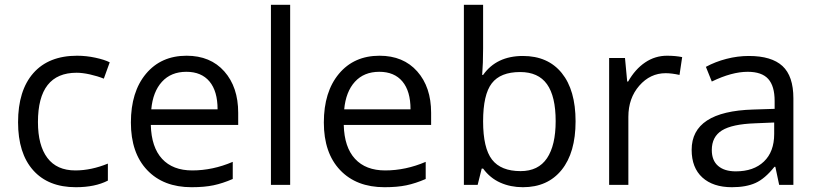

<svg xmlns="http://www.w3.org/2000/svg" viewBox="-20 -780 3448 810"><path d="M299.8 9.8Q183.6 9.8 119.9 -61.8Q56.2 -133.3 56.2 -264.2Q56.2 -398.4 120.8 -471.7Q185.5 -544.9 305.2 -544.9Q343.8 -544.9 382.3 -536.6Q420.9 -528.3 442.9 -517.1L418 -448.2Q391.1 -459 359.4 -466.1Q327.6 -473.1 303.2 -473.1Q140.1 -473.1 140.1 -265.1Q140.1 -166.5 179.9 -113.8Q219.7 -61 297.9 -61Q364.7 -61 435.1 -89.8V-18.1Q381.3 9.8 299.8 9.8Z M788.1 9.8Q669.4 9.8 600.8 -62.5Q532.2 -134.8 532.2 -263.2Q532.2 -392.6 595.9 -468.8Q659.7 -544.9 767.1 -544.9Q867.7 -544.9 926.3 -478.8Q984.9 -412.6 984.9 -304.2V-252.9H616.2Q618.7 -158.7 663.8 -109.9Q709 -61 791 -61Q877.4 -61 961.9 -97.2V-24.9Q918.9 -6.3 880.6 1.7Q842.3 9.8 788.1 9.8ZM766.1 -477.1Q701.7 -477.1 663.3 -435.1Q625 -393.1 618.2 -318.8H897.9Q897.9 -395.5 863.8 -436.3Q829.6 -477.1 766.1 -477.1Z M1204.1 0H1123V-759.8H1204.1Z M1602.1 9.8Q1483.4 9.8 1414.8 -62.5Q1346.2 -134.8 1346.2 -263.2Q1346.2 -392.6 1409.9 -468.8Q1473.6 -544.9 1581.1 -544.9Q1681.6 -544.9 1740.2 -478.8Q1798.8 -412.6 1798.8 -304.2V-252.9H1430.2Q1432.6 -158.7 1477.8 -109.9Q1522.9 -61 1605 -61Q1691.4 -61 1775.9 -97.2V-24.9Q1732.9 -6.3 1694.6 1.7Q1656.2 9.8 1602.1 9.8ZM1580.1 -477.1Q1515.6 -477.1 1477.3 -435.1Q1439 -393.1 1432.1 -318.8H1711.9Q1711.9 -395.5 1677.7 -436.3Q1643.6 -477.1 1580.1 -477.1Z M2186 -543.9Q2291.5 -543.9 2349.9 -471.9Q2408.2 -399.9 2408.2 -268.1Q2408.2 -136.2 2349.4 -63.2Q2290.5 9.8 2186 9.8Q2133.8 9.8 2090.6 -9.5Q2047.4 -28.8 2018.1 -68.8H2012.2L1995.1 0H1937V-759.8H2018.1V-575.2Q2018.1 -513.2 2014.2 -463.9H2018.1Q2074.7 -543.9 2186 -543.9ZM2174.3 -476.1Q2091.3 -476.1 2054.7 -428.5Q2018.1 -380.9 2018.1 -268.1Q2018.1 -155.3 2055.7 -106.7Q2093.3 -58.1 2176.3 -58.1Q2251 -58.1 2287.6 -112.5Q2324.2 -167 2324.2 -269Q2324.2 -373.5 2287.6 -424.8Q2251 -476.1 2174.3 -476.1Z M2793.9 -544.9Q2829.6 -544.9 2857.9 -539.1L2846.7 -463.9Q2813.5 -471.2 2788.1 -471.2Q2723.1 -471.2 2677 -418.5Q2630.9 -365.7 2630.9 -287.1V0H2549.8V-535.2H2616.7L2626 -436H2629.9Q2659.7 -488.3 2701.7 -516.6Q2743.7 -544.9 2793.9 -544.9Z M3267.1 0 3251 -76.2H3247.1Q3207 -25.9 3167.2 -8.1Q3127.4 9.8 3067.9 9.8Q2988.3 9.8 2943.1 -31.2Q2897.9 -72.3 2897.9 -147.9Q2897.9 -310.1 3157.2 -317.9L3248 -320.8V-354Q3248 -417 3220.9 -447Q3193.8 -477.1 3134.3 -477.1Q3067.4 -477.1 2982.9 -436L2958 -498Q2997.6 -519.5 3044.7 -531.7Q3091.8 -543.9 3139.2 -543.9Q3234.9 -543.9 3281 -501.5Q3327.1 -459 3327.1 -365.2V0ZM3084 -57.1Q3159.7 -57.1 3202.9 -98.6Q3246.1 -140.1 3246.1 -214.8V-263.2L3165 -259.8Q3068.4 -256.3 3025.6 -229.7Q2982.9 -203.1 2982.9 -147Q2982.9 -103 3009.5 -80.1Q3036.1 -57.1 3084 -57.1Z"/></svg>

Font: Sahel FD
Style: FD
Weight: 400
Foundry: Saber Rastikerdar (saber.rastikerdar@gmail.com)
Version: Version 3.3.1